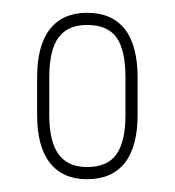

<svg xmlns="http://www.w3.org/2000/svg" viewBox="-20 -709 273 300"><path d="M116 -429Q78 -429 58 -454.5Q38 -480 38 -529V-588Q38 -638 58 -663.5Q78 -689 116 -689Q155 -689 175 -663.5Q195 -638 195 -588V-529Q195 -480 175 -454.5Q155 -429 116 -429ZM116 -448Q148 -448 162 -468Q176 -488 176 -529V-588Q176 -631 162 -650.5Q148 -670 116 -670Q86 -670 71.5 -650.5Q57 -631 57 -588V-529Q57 -488 71.5 -468Q86 -448 116 -448Z"/></svg>

Font: Sofia Sans Extra Condensed Thin
Style: Regular
Weight: 250
Version: Version 4.100